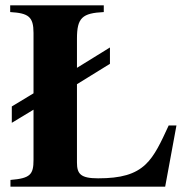

<svg xmlns="http://www.w3.org/2000/svg" viewBox="-20 -696 707 716"><path d="M638 -228H609C580 -165 557 -115 523 -83C484 -46 431 -31 346 -31C281 -31 267 -47 267 -90V-382L390 -458V-519L267 -443V-552C267 -630 287 -647 367 -651V-676H18V-651C86 -647 105 -634 105 -573V-348L24 -299V-238L105 -287V-100C105 -45 93 -31 19 -25V0H596Z"/></svg>

Font: XITS
Style: Bold
Weight: 700
Designer: MicroPress Inc., with final additions and corrections provided by Coen Hoffman, Elsevier (retired)
Version: Version 1.107